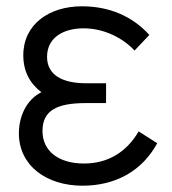

<svg xmlns="http://www.w3.org/2000/svg" viewBox="-20 -575 546 610"><path d="M242 15C351 15 433.5 -35 479.5 -120L420.5 -157.5C381.5 -91 322.5 -55.5 246.5 -55.5C167 -55.5 115 -94.5 115 -158.5C115 -224.5 161 -247.5 253 -247.5H317V-310.5H253.5C179 -310.5 129.5 -336 129.5 -394.5C129.5 -456 182 -485 245.5 -485C309.5 -485 369 -455.5 407.5 -414.5L454.5 -464C401 -523 328 -555 240 -555C136 -555 54 -497.5 54 -399.5C54 -349 74.5 -310 111.5 -282C63 -258 40 -203.5 40 -151.5C40 -48.5 128 15 242 15Z"/></svg>

Font: Manrope
Style: Regular
Weight: 400
Designer: Mikhail Sharanda
Foundry: Mikhail Sharanda
Version: Version 4.505